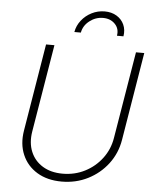

<svg xmlns="http://www.w3.org/2000/svg" viewBox="-62 -986 841 1048"><g transform="rotate(5 359.0 -462.0)"><path d="M315.4 10.7Q236.3 10.7 180.4 -23.2Q124.5 -57.1 99.4 -116Q74.2 -174.8 86.4 -248.5L165.5 -727.5H211.4L131.8 -247.6Q121.6 -185.1 141.8 -136.5Q162.1 -87.9 207.3 -60.3Q252.4 -32.7 316.9 -32.7Q383.3 -32.7 439 -61.3Q494.6 -89.8 531.7 -139.2Q568.8 -188.5 579.1 -251L658.2 -727.5H703.6L624 -245.1Q611.8 -170.9 567.9 -113Q523.9 -55.2 458.5 -22.2Q393.1 10.7 315.4 10.7ZM469.2 -935.1Q506.8 -935.1 534.7 -918.2Q562.5 -901.4 575.4 -872.8Q588.4 -844.2 582.5 -808.6H546.9Q553.7 -847.2 528.8 -873Q503.9 -898.9 463.4 -898.9Q422.4 -898.9 389.2 -873Q356 -847.2 349.1 -808.6H313.5Q319.8 -844.2 342.3 -872.8Q364.7 -901.4 397.9 -918.2Q431.2 -935.1 469.2 -935.1Z"/></g></svg>

Font: Inter 17pt ExtraLight
Style: Italic
Weight: 250
Italic angle: -9.3988°
Version: Version 4.001;git-66647c0bb